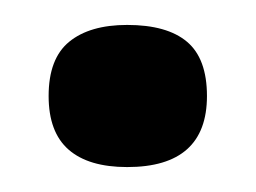

<svg xmlns="http://www.w3.org/2000/svg" viewBox="-20 -122 205 154"><path d="M82 12Q51 12 35 -2Q19 -16 19 -45Q19 -75 35.5 -88.5Q52 -102 82 -102Q114 -102 130 -88.5Q146 -75 146 -45Q146 12 82 12Z"/></svg>

Font: Bricolage Grotesque 60pt
Style: Regular
Weight: 400
Version: Version 1.001;gftools[0.9.33.dev8+g029e19f]